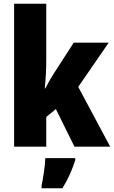

<svg xmlns="http://www.w3.org/2000/svg" viewBox="-20 -780 606 1021"><path d="M226 -459V-760H55V0H226V-158L277 -200L376 0H566L396 -318L558 -553H372L268 -392C254 -371 235 -338 221 -310H218C223 -357 226 -410 226 -459ZM380 72V61H221C220 100 209 171 201 207V221H312C342 173 363 125 380 72Z"/></svg>

Font: Noto Sans Devanagari Condensed Black
Style: Regular
Weight: 900
Width: 3
Designer: Jelle Bosma - Monotype Design Team
Foundry: Monotype Imaging Inc.
Version: Version 2.004